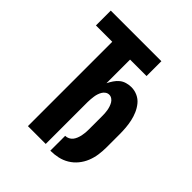

<svg xmlns="http://www.w3.org/2000/svg" viewBox="-203 -867 1006 1006"><g transform="rotate(45 300.0 -363.5)"><path d="M333 8V-102Q345 -102 356 -107.5Q367 -113 374 -122Q381 -131 385.5 -142.5Q390 -154 392.5 -165.5Q395 -177 396 -188.5Q397 -200 397 -212V-310Q397 -321 396.5 -332Q396 -343 394 -354Q392 -365 388.5 -375.5Q385 -386 379.5 -395.5Q374 -405 364.5 -411.5Q355 -418 344 -418Q333 -418 323.5 -411.5Q314 -405 308.5 -395.5Q303 -386 299.5 -375.5Q296 -365 294.5 -354Q293 -343 292 -332Q291 -321 291 -310V0H159V-625H38V-735H413V-625H291V-450Q299 -466 309 -481Q319 -496 332.5 -507Q346 -518 363.5 -523Q381 -528 398 -528Q422 -528 444 -518Q466 -508 481 -489.5Q496 -471 505.5 -449Q515 -427 520 -404Q525 -381 527 -357Q529 -333 529 -310V-212Q529 -184 525 -156.5Q521 -129 510.5 -103Q500 -77 482 -55Q464 -33 440 -18.5Q416 -4 388.5 2Q361 8 333 8Z"/></g></svg>

Font: Iosevka Custom XBdEx
Style: Regular
Weight: 800
Width: 7
Monospace: yes
Designer: Belleve Invis
Foundry: Belleve Invis
Version: Version 11.2.4; ttfautohint (v1.8.4)